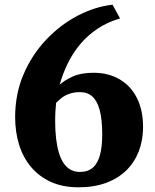

<svg xmlns="http://www.w3.org/2000/svg" viewBox="-20 -781 662 818"><path d="M314.5 17Q247.5 17 197.2 -5.8Q147 -28.5 112.8 -69Q78.5 -109.5 61.5 -164Q44.5 -218.5 44.5 -282Q44.5 -381 80.5 -464.8Q116.5 -548.5 176.8 -612Q237 -675.5 310.5 -714Q384 -752.5 459.5 -761L491.5 -702.5Q437 -686.5 395 -658.2Q353 -630 321.8 -592.8Q290.5 -555.5 269 -511.5Q247.5 -467.5 234 -420Q257 -440.5 291.8 -455.8Q326.5 -471 378 -471Q442 -471 489.8 -443Q537.5 -415 563.5 -363.2Q589.5 -311.5 589.5 -240Q589.5 -184 571.5 -137Q553.5 -90 518.5 -55.5Q483.5 -21 432.2 -2Q381 17 314.5 17ZM321.5 -388.5Q295 -388.5 275 -381.2Q255 -374 241.5 -363.2Q228 -352.5 219 -342.5Q217.5 -326.5 216.2 -308Q215 -289.5 215 -265.5Q215 -224.5 219 -190.5Q223 -156.5 231 -130Q239 -103.5 251.5 -85.2Q264 -67 281.2 -57.8Q298.5 -48.5 320 -48.5Q354.5 -48.5 375.5 -66.8Q396.5 -85 406 -120.8Q415.5 -156.5 415.5 -208.5Q415.5 -272 404.8 -311.8Q394 -351.5 373.2 -370Q352.5 -388.5 321.5 -388.5Z"/></svg>

Font: Merriweather 24pt Black
Style: Regular
Weight: 900
Designer: Eben Sorkin
Foundry: Eben Sorkin
Version: Version 2.100